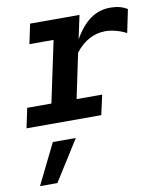

<svg xmlns="http://www.w3.org/2000/svg" viewBox="-89 -584 789 946"><g transform="rotate(-10 306.0 -111.0)"><path d="M18 0 39 -99H160L225 -406H104L125 -505H372L347 -387Q384 -452 428 -483Q472 -514 527 -514Q553 -514 574 -508.5Q595 -503 612 -492L588 -376Q574 -384 555.5 -390.5Q537 -397 518 -400.5Q499 -404 484 -404Q440 -404 402 -383.5Q364 -363 333 -323L286 -99H414L392 0ZM34 292 134 89H249L121 292Z"/></g></svg>

Font: Red Hat Mono SemiBold
Style: Italic
Weight: 600
Italic angle: -12°
Monospace: yes
Designer: Pentagram, MCKL
Foundry: MCKL
Version: Version 1.030